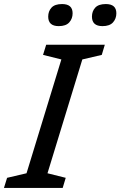

<svg xmlns="http://www.w3.org/2000/svg" viewBox="-40 -928 595 948"><path d="M263 -634.5 172.5 -657 188 -707H477.5L462.5 -657L366.5 -634.5L194.5 -72.5L284.5 -50L269.5 0H-20.5L-5 -50L91 -72.5ZM250 -799Q198 -799 198 -846Q198 -872.5 214.2 -890.2Q230.5 -908 266.5 -908Q318.5 -908 318.5 -862.5Q318.5 -836 302 -817.5Q285.5 -799 250 -799ZM466 -799Q414 -799 414 -846Q414 -872.5 430.2 -890.2Q446.5 -908 482.5 -908Q534.5 -908 534.5 -862.5Q534.5 -836 518 -817.5Q501.5 -799 466 -799Z"/></svg>

Font: Newsreader Caption
Style: Italic
Weight: 400
Italic angle: -17°
Designer: Hugues Gentile
Foundry: Production Type
Version: Version 1.001